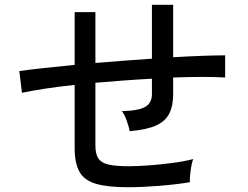

<svg xmlns="http://www.w3.org/2000/svg" viewBox="-20 -786 1040 805"><path d="M516 -1Q431 -1 382 -15.5Q333 -30 313 -66Q293 -102 293 -165V-430Q225 -423 167.5 -414Q110 -405 72 -397L61 -488Q102 -494 162 -500.5Q222 -507 293 -514V-735H380V-522Q439 -527 499 -531.5Q559 -536 617 -540V-766H706V-546Q773 -550 829.5 -552Q886 -554 924 -554V-461Q842 -466 706 -461V-392Q706 -342 689.5 -309.5Q673 -277 633.5 -259.5Q594 -242 524 -236Q520 -256 511 -281Q502 -306 491 -320Q563 -322 590 -338.5Q617 -355 617 -392V-456Q559 -453 499 -448.5Q439 -444 380 -439V-176Q380 -140 392.5 -121.5Q405 -103 435 -96Q465 -89 519 -89Q554 -89 602.5 -92.5Q651 -96 701 -102.5Q751 -109 790 -119Q783 -100 779 -69Q775 -38 776 -22Q715 -12 643.5 -6.5Q572 -1 516 -1Z"/></svg>

Font: Zen Kaku Gothic New Medium
Style: Regular
Weight: 500
Designer: Yoshimichi Ohira
Foundry: Positype
Version: Version 1.002